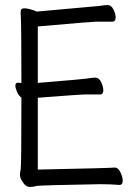

<svg xmlns="http://www.w3.org/2000/svg" viewBox="-20 -732 540 762"><path d="M454 2Q422 -1 377 -1Q132 3 122.5 6.5Q113 10 98 10Q83 10 71 -8Q59 -26 59 -37Q59 -45 62 -58.5Q65 -72 65 -345Q54 -352 47.5 -367.5Q41 -383 41 -393Q41 -404 53 -404L65 -402Q65 -643 62 -679V-685Q62 -699 76 -699Q86 -699 97 -696Q108 -693 117 -690L125 -686L370 -708Q399 -712 406 -712Q422 -712 430.5 -694Q439 -676 439 -663Q439 -646 425 -646H361Q346 -646 130 -627V-403Q301 -417 322 -420Q350 -424 358 -424Q373 -424 381.5 -406Q390 -388 390 -374Q390 -357 377 -357H313Q299 -357 130 -344V-59Q418 -65 436 -67Q449 -67 458 -48Q467 -29 467 -15Q467 2 454 2Z"/></svg>

Font: LXGW WenKai Mono Lite
Style: Regular
Weight: 400
Monospace: yes
Designer: LXGW / Fontworks Inc.
Foundry: LXGW / Fontworks Inc.
Version: Version 1.520; June 14, 2025